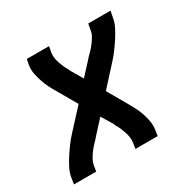

<svg xmlns="http://www.w3.org/2000/svg" viewBox="-124 -637 748 755"><g transform="rotate(-30 250.0 -260.0)"><path d="M4 0 8 -26Q11 -47 21 -67Q31 -87 43 -105.5Q55 -124 68.5 -142.5Q82 -161 97 -177L178 -265L129 -350Q119 -366 110.5 -383Q102 -400 96 -418Q90 -436 86 -455Q82 -474 85 -494L90 -520H191L186 -494Q184 -481 186 -468.5Q188 -456 192 -444.5Q196 -433 201 -422Q206 -411 212 -401V-400Q213 -399 213.5 -397.5Q214 -396 215 -394L246 -341L302 -402Q302 -403 303.5 -404Q305 -405 306 -406V-407Q316 -416 325 -426Q334 -436 342 -447Q350 -458 356.5 -470Q363 -482 364 -494L369 -520H470L465 -494Q462 -473 452 -453Q442 -433 430 -414.5Q418 -396 404.5 -377.5Q391 -359 376 -343L296 -255L345 -170Q354 -154 363 -137Q372 -120 378 -102Q384 -84 387.5 -65Q391 -46 388 -26L384 0H283L287 -26Q289 -39 287 -51.5Q285 -64 281 -75.5Q277 -87 272.5 -98Q268 -109 261 -119L262 -120Q261 -121 260 -122.5Q259 -124 259 -126L227 -179L171 -118Q171 -117 170 -116Q169 -115 168 -114L167 -113Q158 -104 149 -94Q140 -84 132 -73Q124 -62 117.5 -50Q111 -38 109 -26L105 0Z"/></g></svg>

Font: Iosevka Term Curly Semibold
Style: Italic
Weight: 600
Italic angle: -9°
Designer: Belleve Invis
Foundry: Belleve Invis
Version: Version 32.3.0